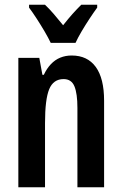

<svg xmlns="http://www.w3.org/2000/svg" viewBox="-20 -786 513 806"><path d="M281 -553Q347 -553 382 -505Q417 -457 417 -363V0H305V-333Q305 -393 292.5 -423.5Q280 -454 247 -454Q204 -454 186.5 -411.5Q169 -369 169 -269V0H57V-543H145L158 -472H164Q176 -498 193.5 -516.5Q211 -535 233 -544Q255 -553 281 -553ZM388 -754Q374 -735 356.5 -708.5Q339 -682 323 -655Q307 -628 297 -606H193Q183 -627 167.5 -653.5Q152 -680 134.5 -707Q117 -734 102 -754V-766H169Q186 -750 205.5 -727.5Q225 -705 245 -680Q267 -708 284 -727Q301 -746 321 -766H388Z"/></svg>

Font: Noto Sans Display ExtraCondensed SemiBold
Style: Regular
Weight: 600
Width: 2
Designer: Monotype Design Team
Foundry: Monotype Imaging Inc.
Version: Version 2.003